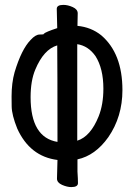

<svg xmlns="http://www.w3.org/2000/svg" viewBox="-20 -741 540 778"><path d="M269 17.1Q252 17.1 231.4 8.1Q210.9 -1 210.9 -17.1L212.9 -92.8Q101.1 -106.9 49.8 -220.2Q27.8 -274.9 27.3 -309.6Q26.9 -344.2 26.9 -350.1Q26.9 -404.8 39.1 -448.2Q66.9 -541 104 -579.1Q124 -601.1 140.6 -601.1Q157.2 -601.1 157.2 -603V-604Q165 -611.8 211.9 -627L210 -705.1Q210 -721.2 236.8 -721.2Q254.9 -721.2 274.9 -712.2Q294.9 -703.1 294.9 -687L293.9 -636.2Q349.1 -630.9 390.1 -598.1Q476.1 -524.9 476.1 -376Q476.1 -268.1 418.9 -185.1Q366.2 -110.8 293.9 -95.2V-45.9Q295.9 -16.1 295.9 1Q295.9 17.1 269 17.1ZM212.9 -166Q212.9 -467.8 211.9 -557.1Q157.2 -541 123 -459Q104 -414.1 104 -347.2Q104 -184.1 212.9 -166ZM293 -170.9Q347.2 -188 379.9 -270Q398.9 -317.9 398.9 -381.8Q398.9 -462.9 367.2 -513.2Q337.9 -555.2 293 -562Z"/></svg>

Font: LXGW WenKai Mono GB Screen
Style: Regular
Weight: 400
Monospace: yes
Designer: LXGW / Fontworks Inc.
Foundry: LXGW / Fontworks Inc.
Version: Version 1.510;January 18,2025